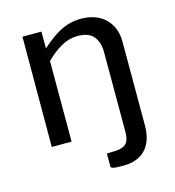

<svg xmlns="http://www.w3.org/2000/svg" viewBox="-104 -616 794 870"><g transform="rotate(-15 293.0 -180.5)"><path d="M368.5 166Q329 166 319.5 162.8Q310 159.5 310 155.5V93.5L353.5 92Q387.5 89.5 402 73.8Q416.5 58 416.5 21V-355Q416.5 -400 393.8 -427.8Q371 -455.5 318 -455.5Q279.5 -455.5 242.2 -434.8Q205 -414 169.5 -378V0H76.5L77.5 -517H166.5V-438Q202.5 -470 232.8 -489.5Q263 -509 291.8 -518Q320.5 -527 353 -527Q426 -527 467.8 -486Q509.5 -445 509.5 -378V16.5Q509.5 63.5 493.2 97Q477 130.5 445.5 148.2Q414 166 368.5 166Z"/></g></svg>

Font: Public Sans Thin
Style: Regular
Weight: 400
Version: Version 2.001